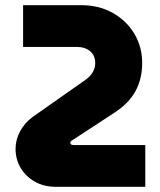

<svg xmlns="http://www.w3.org/2000/svg" viewBox="-20 -720 615 740"><path d="M195 0Q149 0 114 -20Q79 -40 59.5 -73Q40 -106 40 -146Q40 -181 57 -213Q74 -245 104 -268L309 -412Q347 -439 347 -477Q347 -506 327.5 -522.5Q308 -539 277 -539H69V-700H294Q362 -700 415 -670Q468 -640 498 -589.5Q528 -539 528 -478Q528 -416 502 -368.5Q476 -321 420 -285L258 -179Q251 -176 251 -170Q251 -161 264 -161H540V0Z"/></svg>

Font: MuseoModerno ExtraBold
Style: Regular
Weight: 800
Designer: Pablo Cosgaya, Héctor Gatti, Marcela Romero, and the Authors of The MuseoModerno Project.
Foundry: Omnibus-Type Team
Version: Version 1.001